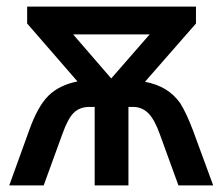

<svg xmlns="http://www.w3.org/2000/svg" viewBox="-20 -560 672 580"><path d="M168 -154Q185 -202 203 -219.5Q221 -237 250 -237H266V0H368V-237H382Q409 -237 428 -218Q447 -199 463 -154L519 0H624L563 -166Q543 -219 524 -249Q505 -275 479.5 -290.5Q454 -306 418 -313L572 -489V-540H62V-489L214 -314Q159 -303 126.5 -271Q94 -239 68 -166L8 0H112ZM432 -456 316 -323 201 -456Z"/></svg>

Font: OpenSansMMV
Style: Semibold
Weight: 600
Designer: Steve Matteson
Foundry: Ascender Corporation
Version: Version 6.000